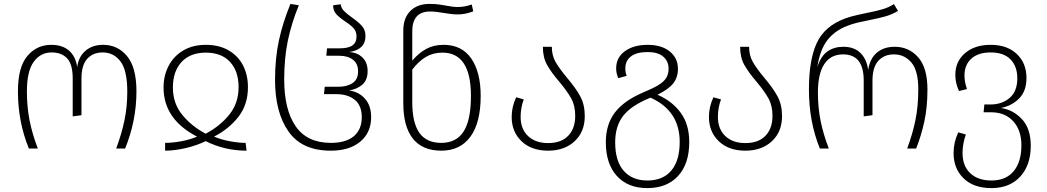

<svg xmlns="http://www.w3.org/2000/svg" viewBox="-20 -762 5370 985"><path d="M72 -293Q72 -418 120.5 -475Q169 -532 242 -532Q300 -532 334 -502.5Q368 -473 376 -418Q383 -471 418.5 -501.5Q454 -532 509 -532Q584 -532 632 -474Q680 -416 680 -293Q680 -143 622 0H576Q604 -75 618.5 -144.5Q633 -214 633 -292Q633 -401 598 -447Q563 -493 507 -493Q457 -493 427.5 -460.5Q398 -428 398 -359V-171L353 -165V-360Q353 -432 324.5 -462.5Q296 -493 245 -493Q188 -493 153 -445Q118 -397 118 -293Q118 -213 132 -143Q146 -73 174 0H128Q72 -138 72 -293Z M1036 -532Q1104 -532 1153 -503.5Q1202 -475 1227 -426Q1252 -377 1252 -315Q1252 -225 1203 -162.5Q1154 -100 1078 -61Q1117 -45 1161 -37Q1205 -29 1240 -29L1245 11Q1133 11 1035 -38Q991 -16 933.5 -2.5Q876 11 827 11V-29Q863 -29 908 -37Q953 -45 991 -61Q819 -150 819 -313Q819 -374 845 -424Q871 -474 920 -503Q969 -532 1036 -532ZM1035 -76Q1109 -115 1156.5 -174Q1204 -233 1204 -315Q1204 -397 1160 -444.5Q1116 -492 1036 -492Q956 -492 911.5 -444Q867 -396 867 -313Q867 -232 914.5 -173.5Q962 -115 1035 -76Z M1391 -352Q1391 -463 1411 -555Q1431 -647 1470 -742L1513 -735Q1475 -642 1456.5 -552.5Q1438 -463 1438 -354Q1438 -199 1497 -114Q1556 -29 1677 -29Q1755 -29 1795.5 -63.5Q1836 -98 1836 -161Q1836 -220 1800.5 -249.5Q1765 -279 1705 -279H1642L1646 -317H1717Q1760 -317 1788.5 -335.5Q1817 -354 1817 -396Q1817 -435 1791 -455.5Q1765 -476 1719 -476H1654L1658 -514H1722Q1767 -514 1788 -529Q1809 -544 1809 -575Q1809 -600 1795 -616Q1781 -632 1751 -652Q1721 -672 1705 -689.5Q1689 -707 1689 -735L1728 -740Q1730 -721 1744 -706.5Q1758 -692 1786 -672Q1819 -649 1837 -628.5Q1855 -608 1855 -577Q1855 -507 1771 -495Q1813 -493 1839.5 -467Q1866 -441 1866 -397Q1866 -351 1838.5 -327.5Q1811 -304 1771 -298Q1821 -291 1852.5 -255.5Q1884 -220 1884 -161Q1884 -82 1828.5 -35.5Q1773 11 1677 11Q1529 11 1460 -87.5Q1391 -186 1391 -352Z M2446 -270Q2446 -133 2393.5 -61Q2341 11 2244 11Q2147 11 2098 -51Q2049 -113 2049 -233V-606Q2049 -669 2085 -705.5Q2121 -742 2184 -742Q2214 -742 2239.5 -738Q2265 -734 2269 -733Q2304 -726 2328 -726Q2364 -726 2400 -739L2408 -704Q2368 -688 2328 -688Q2307 -688 2287 -691Q2267 -694 2260 -695Q2216 -703 2187 -703Q2140 -703 2117.5 -677Q2095 -651 2095 -603V-451Q2128 -490 2166.5 -511Q2205 -532 2256 -532Q2349 -532 2397.5 -462Q2446 -392 2446 -270ZM2396 -270Q2396 -492 2250 -492Q2202 -492 2165 -470Q2128 -448 2095 -405V-239Q2095 -132 2131.5 -80.5Q2168 -29 2244 -29Q2321 -29 2358.5 -87.5Q2396 -146 2396 -270Z M2889 -363Q2934 -310 2957 -267.5Q2980 -225 2980 -166Q2980 -86 2928 -37.5Q2876 11 2792 11Q2706 11 2655.5 -37.5Q2605 -86 2605 -162Q2605 -214 2628 -263L2667 -252Q2651 -210 2651 -162Q2651 -100 2689 -64Q2727 -28 2792 -28Q2859 -28 2895 -65.5Q2931 -103 2931 -167Q2931 -220 2910.5 -257Q2890 -294 2849 -343Q2807 -392 2786 -430Q2765 -468 2765 -522H2811Q2811 -478 2830 -444.5Q2849 -411 2889 -363Z M3516 -34Q3516 79 3458.5 141Q3401 203 3301 203Q3201 203 3144.5 140.5Q3088 78 3088 -32Q3088 -123 3134 -184Q3180 -245 3278 -287Q3331 -309 3358.5 -326Q3386 -343 3398 -362.5Q3410 -382 3410 -410Q3410 -448 3382.5 -471.5Q3355 -495 3303 -495Q3247 -495 3217.5 -473Q3188 -451 3188 -411Q3188 -389 3195 -373L3152 -361Q3141 -385 3141 -411Q3141 -467 3186 -499.5Q3231 -532 3303 -532Q3374 -532 3416 -498Q3458 -464 3458 -409Q3458 -365 3434 -334.5Q3410 -304 3353 -276Q3429 -243 3472.5 -183Q3516 -123 3516 -34ZM3467 -34Q3467 -194 3317 -261L3315 -260Q3217 -220 3176.5 -167Q3136 -114 3136 -32Q3136 65 3180 114.5Q3224 164 3301 164Q3381 164 3424 113Q3467 62 3467 -34Z M3901 -363Q3946 -310 3969 -267.5Q3992 -225 3992 -166Q3992 -86 3940 -37.5Q3888 11 3804 11Q3718 11 3667.5 -37.5Q3617 -86 3617 -162Q3617 -214 3640 -263L3679 -252Q3663 -210 3663 -162Q3663 -100 3701 -64Q3739 -28 3804 -28Q3871 -28 3907 -65.5Q3943 -103 3943 -167Q3943 -220 3922.5 -257Q3902 -294 3861 -343Q3819 -392 3798 -430Q3777 -468 3777 -522H3823Q3823 -478 3842 -444.5Q3861 -411 3901 -363Z M4130 -303Q4130 -454 4170 -541Q4210 -628 4315 -667Q4345 -678 4380 -685.5Q4415 -693 4424 -695Q4475 -705 4507.5 -714.5Q4540 -724 4566 -741L4587 -706Q4557 -688 4524 -678.5Q4491 -669 4441 -659Q4433 -657 4396 -649.5Q4359 -642 4326 -629Q4263 -605 4225 -556.5Q4187 -508 4173 -419Q4192 -475 4225.5 -498.5Q4259 -522 4307 -522Q4361 -522 4393.5 -491Q4426 -460 4434 -403Q4442 -460 4477.5 -491Q4513 -522 4570 -522Q4643 -522 4690.5 -468Q4738 -414 4738 -303Q4738 -212 4722 -138.5Q4706 -65 4680 0H4634Q4662 -75 4676.5 -146.5Q4691 -218 4691 -303Q4691 -400 4655.5 -441.5Q4620 -483 4566 -483Q4516 -483 4486 -450Q4456 -417 4456 -348V-171L4411 -165V-350Q4411 -483 4305 -483Q4242 -483 4209 -433.5Q4176 -384 4176 -287Q4176 -211 4190 -141.5Q4204 -72 4232 0H4186Q4130 -138 4130 -303Z M5268 -14Q5268 85 5214 144Q5160 203 5066 203Q4975 203 4923.5 153Q4872 103 4872 23Q4872 -31 4896 -83L4935 -72Q4918 -24 4918 23Q4918 89 4957.5 126.5Q4997 164 5066 164Q5141 164 5180.5 116Q5220 68 5220 -16Q5220 -94 5178 -140Q5136 -186 5064 -186H5026L5030 -226H5061Q5120 -226 5159.5 -259.5Q5199 -293 5199 -360Q5199 -421 5164.5 -457Q5130 -493 5062 -493Q4998 -493 4963 -461Q4928 -429 4928 -375Q4928 -340 4941 -305L4900 -295Q4881 -335 4881 -378Q4881 -447 4931 -489.5Q4981 -532 5062 -532Q5147 -532 5196.5 -485Q5246 -438 5246 -362Q5246 -295 5208.5 -257Q5171 -219 5115 -208Q5178 -199 5223 -150.5Q5268 -102 5268 -14Z"/></svg>

Font: FiraGO ExtraLight
Style: Regular
Weight: 200
Designer: bBox Type
Foundry: bBox Type GmbH
Version: Version 1.001